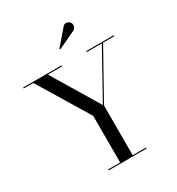

<svg xmlns="http://www.w3.org/2000/svg" viewBox="-223 -1116 1161 1257"><g transform="rotate(-30 357.0 -488.0)"><path d="M228 0V-7.5H318V-360L86 -742.5H13.5V-750H303.5V-742.5H196L408 -389.5L604 -742.5H490.5V-750H698.5V-742.5H613.5L413 -383V-7.5H513.5V0ZM349.5 -844.5 345 -850 442.5 -963Q452 -974.5 463.2 -975.5Q474.5 -976.5 484.2 -971.2Q494 -966 498.5 -957.5Q503.5 -949.5 503.2 -939.5Q503 -929.5 498.2 -921Q493.5 -912.5 485 -908.5Z"/></g></svg>

Font: Bodoni Moda 28pt
Style: Regular
Weight: 400
Designer: Owen Earl
Foundry: indestructible type
Version: Version 2.005